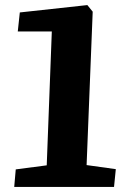

<svg xmlns="http://www.w3.org/2000/svg" viewBox="-20 -736 494 756"><path d="M184 -612H50L58 -687L324 -716L345 -690L321 -86L436 -70L429 0H36L42 -69L164 -85Z"/></svg>

Font: Literata 12pt
Style: Bold Italic
Weight: 700
Italic angle: -2°
Designer: Latin by Veronika Burian and Jose Scaglione. Greek by Irene Vlachou. Cyrillic by Vera Evstafieva
Foundry: TypeTogether
Version: Version 3.002